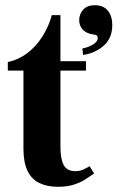

<svg xmlns="http://www.w3.org/2000/svg" viewBox="-20 -705 451 737"><path d="M202 12Q161 12 131 -2.5Q101 -17 85.5 -49.5Q70 -82 70 -135V-434H10V-467Q50 -475 84 -500.5Q118 -526 142.5 -564.5Q167 -603 179 -647H212V-470H310V-434H212V-141Q212 -95 224.5 -71.5Q237 -48 269 -48Q287 -48 302.5 -55.5Q318 -63 324 -67L341 -39Q328 -30 310 -18Q292 -6 266 3Q240 12 202 12ZM299 -494 296 -519Q315 -522 335 -533Q355 -544 355 -559Q355 -566 351 -569Q347 -572 336 -573Q311 -577 297.5 -591.5Q284 -606 284 -628Q284 -651 299.5 -668Q315 -685 344 -685Q377 -685 394 -664Q411 -643 411 -609Q411 -559 378.5 -530Q346 -501 299 -494Z"/></svg>

Font: Frank Ruhl Libre
Style: Bold
Weight: 700
Designer: Yanek Iontef
Foundry: Fontef
Version: Version 6.004